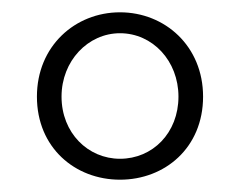

<svg xmlns="http://www.w3.org/2000/svg" viewBox="-20 -766 390 312"><path d="M175 -508C123 -508 80 -550 80 -609C80 -667 123 -712 175 -712C228 -712 270 -667 270 -609C270 -550 228 -508 175 -508ZM175 -474C248 -474 310 -526 310 -609C310 -691 248 -746 175 -746C102 -746 40 -691 40 -609C40 -526 102 -474 175 -474Z"/></svg>

Font: Source Han Serif AKR9
Style: Regular
Weight: 400
Designer: Ryoko NISHIZUKA 西塚涼子 (kana & ideographs); Frank Grießhammer (Latin, Greek & Cyrillic); Sandoll Communications 산돌커뮤니케이션, 
Foundry: Adobe Systems Incorporated
Version: Version 1.005;hotconv 1.0.107;makeotfexe 2.5.65593